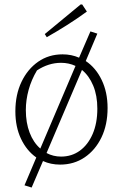

<svg xmlns="http://www.w3.org/2000/svg" viewBox="-20 -731 552 862"><path d="M250 8Q208 8 173 -8L122 111L90 101L143 -24Q100 -54 74.5 -107.5Q49 -161 49 -231Q49 -306 76.5 -363.5Q104 -421 151.5 -454Q199 -487 261 -487Q301 -487 335 -472L386 -590L417 -580L365 -457Q410 -427 436.5 -372Q463 -317 463 -246Q463 -171 435.5 -114Q408 -57 360 -24.5Q312 8 250 8ZM96 -237Q96 -180 113 -135.5Q130 -91 161 -64L319 -435Q289 -449 254 -449Q198 -449 146 -415Q121 -373 108.5 -327.5Q96 -282 96 -237ZM254 -28Q302 -28 338.5 -54.5Q375 -81 396 -129.5Q417 -178 417 -243Q417 -302 398.5 -346.5Q380 -391 348 -417L189 -44Q219 -28 254 -28ZM190 -564 181 -578 342 -711H349L370 -679Q326 -647 281 -618.5Q236 -590 190 -564Z"/></svg>

Font: Piazzolla ExtraLight
Style: Regular
Weight: 200
Designer: Juan Pablo del Peral
Foundry: Huerta Tipografica
Version: Version 1.330